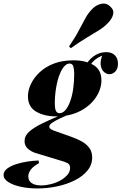

<svg xmlns="http://www.w3.org/2000/svg" viewBox="-125 -870 683 1079"><path d="M226 -227 279 -233Q238 -217 210 -203.5Q182 -190 167 -179.5Q152 -169 152 -158Q152 -150 162 -143.5Q172 -137 192 -131L279 -100Q307 -90 333 -76Q359 -62 376 -40Q393 -18 393 15Q393 56 366.5 88.5Q340 121 295 143.5Q250 166 195.5 177.5Q141 189 84 189Q34 189 -9 179.5Q-52 170 -78.5 153Q-105 136 -105 113Q-105 93 -85.5 78Q-66 63 -35.5 53Q-5 43 28.5 38Q62 33 92 32L94 47Q61 65 47.5 84Q34 103 34 121Q34 146 53 159Q72 172 106 172Q132 172 160.5 165Q189 158 213.5 144.5Q238 131 253.5 113Q269 95 269 74Q269 54 254 46.5Q239 39 214 32L75 -10Q50 -18 31.5 -34.5Q13 -51 13 -77Q13 -107 39.5 -130.5Q66 -154 114.5 -177.5Q163 -201 226 -227ZM266 -513Q252 -513 239 -500Q226 -487 215.5 -464.5Q205 -442 198 -414Q191 -386 187 -354.5Q183 -323 183 -292Q183 -259 189.5 -246.5Q196 -234 209 -234Q229 -234 244.5 -253.5Q260 -273 271 -305Q282 -337 287 -376Q292 -415 292 -454Q292 -477 287.5 -495Q283 -513 266 -513ZM288 -531Q356 -531 400.5 -504.5Q445 -478 445 -418Q445 -370 414 -323Q383 -276 325.5 -246Q268 -216 190 -216Q123 -216 77.5 -243Q32 -270 32 -329Q32 -363 49 -398.5Q66 -434 98.5 -464.5Q131 -495 178.5 -513Q226 -531 288 -531ZM369 -478 349 -485Q364 -526 398 -551.5Q432 -577 471 -577Q504 -577 521 -559Q538 -541 538 -512Q538 -483 523 -468Q508 -453 490 -453Q474 -453 459.5 -465.5Q445 -478 441 -503Q437 -528 453 -568L459 -561Q423 -548 403 -529Q383 -510 369 -478ZM263 -609Q299 -662 319.5 -701.5Q340 -741 356.5 -770.5Q373 -800 396 -822Q415 -842 444.5 -848.5Q474 -855 496 -832Q517 -813 510.5 -788Q504 -763 480 -739Q460 -718 431 -700Q402 -682 362.5 -658.5Q323 -635 273 -599Z"/></svg>

Font: Playfair Display ExtraBold
Style: Italic
Weight: 800
Italic angle: -14°
Designer: Claus Eggers Sørensen
Foundry: Claus Eggers Sørensen
Version: Version 1.203